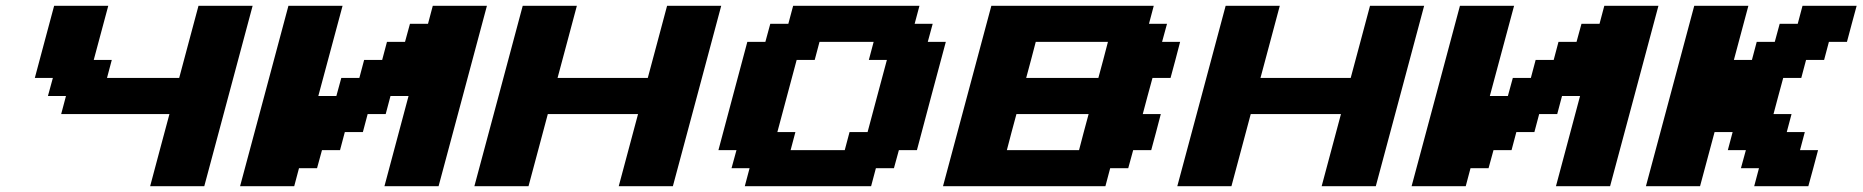

<svg xmlns="http://www.w3.org/2000/svg" viewBox="-20 -645 6451 665"><path d="M500 0H687.5Q715.3 -104 771.2 -312.3Q827.1 -520.5 855 -625H667.5Q656.2 -583.5 634 -500Q611.8 -416.5 600.6 -375H350.6L367.2 -437.5H304.7L355 -625H167.5Q156.2 -583.5 134 -500Q111.8 -416.5 100.6 -375H163.1L146 -312.5H208.5L191.9 -250H566.9Q555.7 -208.5 533.4 -125.2Q511.2 -42 500 0Z M1311.5 0H1499Q1526.9 -104 1582.8 -312.3Q1638.7 -520.5 1666.5 -625H1479L1462.4 -562.5H1399.9L1382.8 -500H1320.3L1303.7 -437.5H1241.2L1224.6 -375H1162.1L1145 -312.5H1082.5L1166.5 -625H979Q951.2 -520.5 895.3 -312.3Q839.4 -104 811.5 0H999L1015.6 -62.5H1078.1L1095.2 -125H1157.7L1174.3 -187.5H1236.8L1253.4 -250H1315.9L1332.5 -312.5H1395Z M2123 0H2310.5Q2338.4 -104 2394.3 -312.3Q2450.2 -520.5 2478 -625H2290.5Q2279.3 -583.5 2257.1 -500Q2234.9 -416.5 2223.6 -375H1911.1Q1922.4 -416.5 1944.6 -500Q1966.8 -583.5 1978 -625H1790.5Q1762.7 -520.5 1706.8 -312.3Q1650.9 -104 1623 0H1810.5Q1821.8 -42 1844 -125Q1866.2 -208 1877.4 -250H2189.9Q2178.7 -208.5 2156.5 -125.2Q2134.3 -42 2123 0Z M2559.6 0H2997.1L3013.7 -62.5H3076.2L3093.3 -125H3155.8Q3172.4 -187.5 3205.6 -312.5Q3238.8 -437.5 3255.9 -500H3193.4L3210.4 -562.5H3147.9L3164.6 -625H2727.1L2710.4 -562.5H2647.9L2630.9 -500H2568.4Q2551.8 -437.5 2518.3 -312.5Q2484.9 -187.5 2468.3 -125H2530.8L2513.7 -62.5H2576.2ZM2905.8 -125H2718.3L2734.9 -187.5H2672.4Q2683.6 -229 2705.8 -312.3Q2728 -395.5 2739.3 -437.5H2801.8L2818.4 -500H3005.9L2989.3 -437.5H3051.8Q3040.5 -396 3018.3 -312.5Q2996.1 -229 2984.9 -187.5H2922.4Z M3246.1 0H3808.6L3825.2 -62.5H3887.7L3904.8 -125H3967.3Q3973.1 -145.5 3984.1 -187.3Q3995.1 -229 4000.5 -250H3938Q3943.4 -270.5 3954.6 -312.3Q3965.8 -354 3971.7 -375H4034.2Q4040 -395.5 4051 -437.3Q4062 -479 4067.4 -500H4004.9L4022 -562.5H3959.5L3976.1 -625H3413.6Q3385.7 -520.5 3329.8 -312.3Q3273.9 -104 3246.1 0ZM3717.3 -125H3467.3Q3472.7 -145.5 3483.6 -187.3Q3494.6 -229 3500.5 -250H3750.5Q3744.6 -229 3733.6 -187.3Q3722.7 -145.5 3717.3 -125ZM3784.2 -375H3534.2Q3540 -396 3551 -437.5Q3562 -479 3567.4 -500H3817.4Q3812 -479 3801 -437.3Q3790 -395.5 3784.2 -375Z M4557.6 0H4745.1Q4772.9 -104 4828.9 -312.3Q4884.8 -520.5 4912.6 -625H4725.1Q4713.9 -583.5 4691.7 -500Q4669.4 -416.5 4658.2 -375H4345.7Q4356.9 -416.5 4379.2 -500Q4401.4 -583.5 4412.6 -625H4225.1Q4197.3 -520.5 4141.4 -312.3Q4085.4 -104 4057.6 0H4245.1Q4256.3 -42 4278.6 -125Q4300.8 -208 4312 -250H4624.5Q4613.3 -208.5 4591.1 -125.2Q4568.8 -42 4557.6 0Z M5369.1 0H5556.6Q5584.5 -104 5640.4 -312.3Q5696.3 -520.5 5724.1 -625H5536.6L5520 -562.5H5457.5L5440.4 -500H5377.9L5361.3 -437.5H5298.8L5282.2 -375H5219.7L5202.6 -312.5H5140.1L5224.1 -625H5036.6Q5008.8 -520.5 4952.9 -312.3Q4897 -104 4869.1 0H5056.6L5073.2 -62.5H5135.7L5152.8 -125H5215.3L5231.9 -187.5H5294.4L5311 -250H5373.5L5390.1 -312.5H5452.6Z M6055.7 0H6243.2Q6249 -21 6260.3 -62.5Q6271.5 -104 6276.9 -125H6214.4L6231 -187.5H6168.5L6185.1 -250H6122.6Q6127.9 -270.5 6139.2 -312.3Q6150.4 -354 6156.2 -375H6218.8L6235.4 -437.5H6297.9L6314.5 -500H6377Q6382.3 -520.5 6393.6 -562.3Q6404.8 -604 6410.6 -625H6223.1L6206.5 -562.5H6144L6127 -500H6064.5L6047.9 -437.5H5985.4L6035.6 -625H5848.1Q5820.3 -520.5 5764.4 -312.3Q5708.5 -104 5680.7 0H5868.2L5918.5 -187.5H5981L5964.4 -125H6026.9L6009.8 -62.5H6072.3Z"/></svg>

Font: Faithful 32x
Style: SemiboldOblique
Weight: 400
Foundry: Faithful Resource Pack
Version: Version 1.0; January 27, 2023